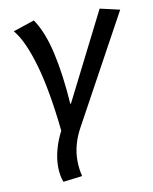

<svg xmlns="http://www.w3.org/2000/svg" viewBox="-84 -603 701 879"><g transform="rotate(-10 266.0 -163.0)"><path d="M170 -19Q150 -211 114.5 -332.5Q79 -454 35 -505L134 -538Q176 -477 199.5 -373.5Q223 -270 232 -134L235 -133L440 -539L532 -518L259 -18Q219 55 219 128Q219 165 228 202L139 213Q127 180 127 141Q127 102 138.5 60.5Q150 19 170 -19Z"/></g></svg>

Font: Yekcdsyqcyvpieeyorgstswgcgt
Style: Regular
Weight: 400
Italic angle: -8°
Designer: Carrois Corporate & Edenspiekermann
Foundry: Carrois Corporate GbR & Edenspiekermann AG
Version: Version 2.001